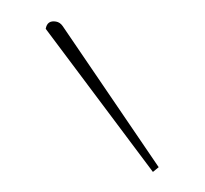

<svg xmlns="http://www.w3.org/2000/svg" viewBox="-36 -732 253 237"><g transform="rotate(10 90.5 -613.0)"><path d="M18 -694Q23 -694 27 -690L174 -539L168 -532L7 -683Q7 -694 18 -694Z"/></g></svg>

Font: Almendra Display
Style: Regular
Weight: 400
Designer: Ana Sanfelippo
Foundry: Ana Sanfelippo
Version: Version 1.004